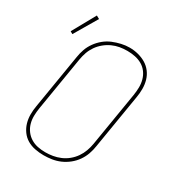

<svg xmlns="http://www.w3.org/2000/svg" viewBox="-191 -932 983 1062"><g transform="rotate(30 300.0 -400.5)"><path d="M246 8Q218 8 190.5 2.5Q163 -3 140.5 -16.5Q118 -30 102.5 -51.5Q87 -73 79.5 -98.5Q72 -124 72 -152Q72 -180 77 -208L134 -553Q138 -580 147 -605.5Q156 -631 172.5 -654Q189 -677 211 -695Q233 -713 258.5 -723.5Q284 -734 310.5 -740Q337 -746 363 -746Q391 -746 418 -739Q445 -732 467.5 -718.5Q490 -705 506 -684Q522 -663 529.5 -637Q537 -611 537 -583Q537 -555 532 -527L475 -182Q471 -155 462 -129.5Q453 -104 437 -81Q421 -58 398.5 -40Q376 -22 350.5 -11Q325 0 298.5 4Q272 8 246 8Q246 8 246 8Q246 8 246 8ZM246 -11Q270 -11 294 -15Q318 -19 341.5 -29Q365 -39 385 -55.5Q405 -72 419.5 -93Q434 -114 442.5 -137.5Q451 -161 455 -185L512 -530Q516 -555 516.5 -580Q517 -605 510.5 -628.5Q504 -652 490 -671Q476 -690 455.5 -702Q435 -714 410.5 -719Q386 -724 361 -724Q336 -724 312.5 -720Q289 -716 266 -705.5Q243 -695 223 -678.5Q203 -662 188.5 -641Q174 -620 166 -597Q158 -574 154 -550L97 -205Q93 -180 92.5 -155Q92 -130 98.5 -107Q105 -84 119 -65Q133 -46 153 -33.5Q173 -21 197 -16Q221 -11 246 -11ZM50 -652 34 -661 116 -809 136 -798Z"/></g></svg>

Font: Iosevka Curly Slab ThEx
Style: Italic
Weight: 100
Width: 7
Italic angle: -9°
Monospace: yes
Designer: Belleve Invis
Foundry: Belleve Invis
Version: Version 11.1.0; ttfautohint (v1.8.3)